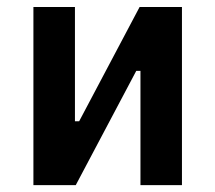

<svg xmlns="http://www.w3.org/2000/svg" viewBox="-20 -538 626 558"><path d="M77.1 0V-517.6H197.8V-185.5H210L385.7 -517.6H508.8V0H388.2V-332H376L200.2 0Z"/></svg>

Font: Cascadia Code SemiBold
Style: Regular
Weight: 600
Monospace: yes
Designer: Aaron Bell
Foundry: Saja Typeworks
Version: Version 2404.023; ttfautohint (v1.8.4)